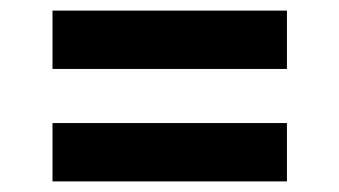

<svg xmlns="http://www.w3.org/2000/svg" viewBox="-20 -521 640 362"><path d="M79 -391V-501H521V-391ZM79 -179V-289H521V-179Z"/></svg>

Font: Iosevka Curly XBdEx
Style: Regular
Weight: 800
Width: 7
Monospace: yes
Designer: Belleve Invis
Foundry: Belleve Invis
Version: Version 11.1.0; ttfautohint (v1.8.3)